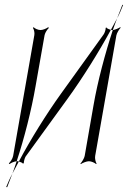

<svg xmlns="http://www.w3.org/2000/svg" viewBox="-20 -676 536 805"><path d="M17 9 20 12C26 7 39 1 50 0C82 -97 112 -215 129 -314L167 -529C169 -539 179 -554 185 -559L182 -562C176 -557 160 -550 150 -550C139 -550 125 -557 121 -562L118 -559C122 -554 126 -539 124 -529L35 -22C33 -11 23 4 17 9ZM445 -551C447 -551 449 -550 450 -550H453C459 -567 465 -584 471 -599C463 -584 454 -568 445 -551ZM471 -599C482 -619 489 -638 496 -655L493 -656C486 -639 479 -620 471 -599ZM317 10 319 12C326 7 343 0 353 0C363 0 378 7 383 12L385 10C381 4 377 -12 379 -22L468 -528C470 -538 480 -554 486 -560L484 -562C478 -558 463 -551 453 -550C421 -453 389 -333 372 -234L335 -22C333 -12 323 4 317 10ZM59 1C66 3 75 7 76 10L80 8C79 4 83 -12 87 -19L264 -263C327 -350 395 -459 445 -551C437 -553 427 -557 426 -561L423 -559C424 -554 419 -537 414 -531L237 -285C175 -199 108 -91 59 1ZM32 52C40 36 50 19 59 1C57 0 55 0 53 0H50C44 18 38 36 32 52ZM6 108 10 109C17 92 24 73 32 52C21 72 13 91 6 108Z"/></svg>

Font: Armata Saber
Style: RgIta
Weight: 400
Designer: Jasper
Foundry: Cannot Into Space Fonts
Version: Version 0.970